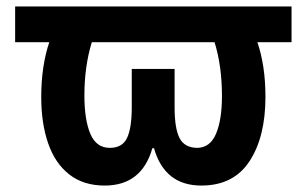

<svg xmlns="http://www.w3.org/2000/svg" viewBox="-20 -566 951 596"><path d="M305 10Q239 10 195 -24.5Q151 -59 129.5 -121Q108 -183 108 -265Q108 -314 114.5 -357Q121 -400 133 -435H27V-546H885V-435H779Q791 -400 797.5 -357.5Q804 -315 804 -265Q804 -141 754.5 -65.5Q705 10 605 10Q491 10 458 -106H453Q420 10 305 10ZM321 -107Q360 -107 374.5 -138Q389 -169 389 -233V-352H522V-233Q522 -168 537 -138Q552 -108 591 -107Q632 -107 650.5 -150.5Q669 -194 669 -268Q669 -361 646 -435H265Q242 -360 242 -270Q242 -194 260.5 -150.5Q279 -107 321 -107Z"/></svg>

Font: Noto Sans SemiCondensed
Style: Bold
Weight: 700
Width: 4
Designer: Monotype Design Team
Foundry: Monotype Imaging Inc.
Version: Version 2.013; ttfautohint (v1.8.4.7-5d5b)